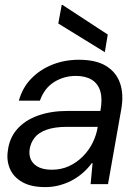

<svg xmlns="http://www.w3.org/2000/svg" viewBox="-20 -752 553 784"><path d="M165 12Q107 12 71 -8.5Q35 -29 20.5 -63Q6 -97 12 -136Q18 -188 50 -224.5Q82 -261 135 -280Q188 -299 256 -299H390Q399 -348 389.5 -379.5Q380 -411 354.5 -426.5Q329 -442 290 -442Q241 -442 201 -417Q161 -392 143 -341H57Q72 -395 108.5 -432Q145 -469 195 -488.5Q245 -508 302 -508Q372 -508 413.5 -482.5Q455 -457 470.5 -411.5Q486 -366 475 -305L421 0H350L358 -86H355Q338 -63 317 -45Q296 -27 272 -14.5Q248 -2 221 5Q194 12 165 12ZM192 -59Q230 -59 261.5 -73.5Q293 -88 318 -113Q343 -138 358.5 -169.5Q374 -201 379 -234H252Q204 -234 171 -222.5Q138 -211 121.5 -190Q105 -169 101 -142Q96 -104 120 -81.5Q144 -59 192 -59ZM408 -539 218 -656 232 -732H235L420 -611Z"/></svg>

Font: DM Sans 36pt
Style: Italic
Weight: 400
Italic angle: -10°
Designer: Colophon Foundry, Jonny Pinhorn
Foundry: Colophon Foundry
Version: Version 4.004;gftools[0.9.30]